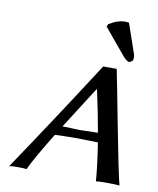

<svg xmlns="http://www.w3.org/2000/svg" viewBox="-78 -735 656 799"><g transform="rotate(10 250.0 -336.0)"><path d="M402.8 -671.9 446.3 -545.9Q449.7 -533.2 446.8 -522Q441.9 -513.2 429.7 -511.2Q420.9 -513.2 404.8 -530.8L314 -640.1L318.4 -650.9Q354 -673.8 388.2 -673.8Q395.5 -673.8 402.8 -671.9ZM180.2 -159.2Q115.2 -54.2 88.4 2Q79.1 0 56.2 0Q25.4 0 15.6 2Q178.7 -240.7 328.6 -474.1H385.7Q397.9 -416 424.3 -276.4Q468.8 -44.4 481.4 2Q469.2 0 418 0Q393.6 0 381.8 2Q377.4 -60.1 361.8 -159.2Q303.2 -161.1 275.4 -161.1Q232.4 -161.1 180.2 -159.2ZM355 -198.7Q339.8 -284.7 319.8 -376H317.9Q206.5 -201.7 205.1 -199.2Q215.3 -199.2 239.3 -198.2Q268.6 -197.3 279.8 -196.8Q312.5 -197.3 355 -198.7Z"/></g></svg>

Font: Linux Biolinum Capitals O
Style: Italic Samll Caps
Weight: 400
Italic angle: -12°
Designer: Philipp H. Poll
Foundry: Philipp H. Poll
Version: Version 0.6.2